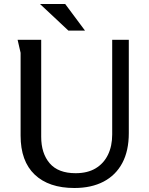

<svg xmlns="http://www.w3.org/2000/svg" viewBox="-20 -928 747 960"><path d="M186 -729V-244Q186 -161 228.5 -111.5Q271 -62 358 -62Q418 -62 458.5 -86.5Q499 -111 520 -154.5Q541 -198 541 -256V-729H624V-262Q624 -174 591.5 -113Q559 -52 498 -20Q437 12 352 12Q224 12 153.5 -55Q83 -122 83 -250V-664L68 -729ZM306 -908 405 -775H322L180 -908Z"/></svg>

Font: Rosario Medium
Style: Regular
Weight: 500
Version: Version 1.201